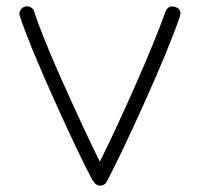

<svg xmlns="http://www.w3.org/2000/svg" viewBox="-20 -562 625 602"><path d="M283 17Q276 13 273 6Q271 5 269 1Q231 -69 151 -246.5Q71 -424 42 -512Q39 -521 44 -530Q49 -539 58 -541Q66 -544 75.5 -539.5Q85 -535 87 -526Q112 -449 178 -301.5Q244 -154 293 -55Q341 -151 404 -293.5Q467 -436 499 -526Q508 -547 530 -540Q551 -533 544 -510Q509 -409 433 -240.5Q357 -72 315 7Q311 16 301 19Q291 22 283 17Z"/></svg>

Font: Hoogli
Style: Regular
Weight: 400
Designer: Anand Singh Naorem
Foundry: Brand New Type
Version: Version 1.00 b007